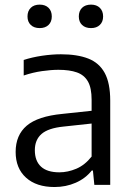

<svg xmlns="http://www.w3.org/2000/svg" viewBox="-20 -780 555 810"><path d="M210 9Q133.5 9 89.8 -30.5Q46 -70 46 -139Q46 -210 92.8 -249.8Q139.5 -289.5 243 -299.5L388.5 -315L396 -262L248 -246Q183.5 -239.5 155.2 -214.8Q127 -190 127 -146.5Q127 -101 153 -77Q179 -53 230.5 -53Q266 -53 302 -68.2Q338 -83.5 366.5 -119.5V-359Q366.5 -409 351 -436.2Q335.5 -463.5 304.5 -474.5Q273.5 -485.5 226.5 -485.5Q196 -485.5 157.2 -480Q118.5 -474.5 80 -461.5V-527Q115 -538.5 157.2 -544.8Q199.5 -551 237 -551Q306 -551 352.2 -533Q398.5 -515 421.8 -472.2Q445 -429.5 445 -355.5V0H378L372 -60.5H367Q340.5 -27 299.2 -9Q258 9 210 9ZM364 -661.5Q340 -661.5 326.2 -674.8Q312.5 -688 312.5 -710.5Q312.5 -733.5 326.2 -747Q340 -760.5 364 -760.5Q387.5 -760.5 401.2 -747Q415 -733.5 415 -710.5Q415 -688 401.2 -674.8Q387.5 -661.5 364 -661.5ZM147.5 -661.5Q123.5 -661.5 109.8 -674.8Q96 -688 96 -710.5Q96 -733.5 109.8 -747Q123.5 -760.5 147.5 -760.5Q171 -760.5 184.8 -747Q198.5 -733.5 198.5 -710.5Q198.5 -688 184.8 -674.8Q171 -661.5 147.5 -661.5Z"/></svg>

Font: Encode Sans Condensed Thin
Style: Regular
Weight: 400
Version: Version 3.002